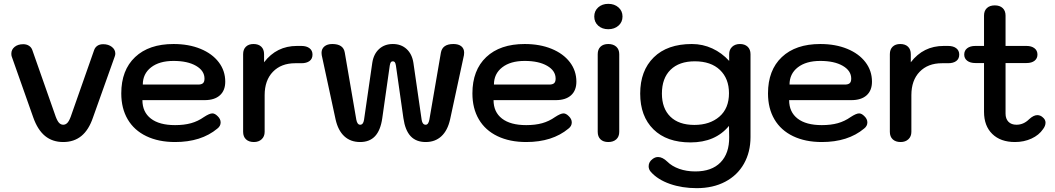

<svg xmlns="http://www.w3.org/2000/svg" viewBox="-20 -729 5489 999"><path d="M153 -118 41 -435Q39 -440 39 -450Q39 -471 56 -485Q73 -499 101 -499Q118 -499 130.5 -491Q143 -483 148 -469L265 -136Q275 -105 285 -92.5Q295 -80 309 -80Q323 -80 333 -92.5Q343 -105 353 -136L470 -469Q475 -483 487 -491Q499 -499 517 -499Q544 -499 562 -485Q580 -471 580 -450Q580 -443 577 -435L464 -118Q442 -53 403.5 -21.5Q365 10 309 10Q253 10 214.5 -21.5Q176 -53 153 -118Z M611 -243Q611 -364 683 -432Q755 -500 883 -500Q962 -500 1023 -475Q1084 -450 1118 -405.5Q1152 -361 1152 -304Q1152 -258 1124 -233Q1096 -208 1045 -208H721Q721 -146 765 -112Q809 -78 891 -78Q938 -78 974 -88Q1010 -98 1041 -120Q1070 -139 1085 -139Q1098 -139 1112 -125Q1128 -110 1128 -92Q1128 -73 1111 -60Q1027 10 891 10Q805 10 741.5 -20.5Q678 -51 644.5 -108Q611 -165 611 -243ZM1011 -289Q1028 -289 1036 -296Q1044 -303 1044 -320Q1044 -361 1000 -386.5Q956 -412 883 -412Q809 -412 766 -378.5Q723 -345 723 -289Z M1245 -43V-447Q1245 -472 1259.5 -486Q1274 -500 1299 -500Q1325 -500 1339.5 -486Q1354 -472 1354 -447V-405Q1419 -490 1525 -490H1548Q1575 -490 1590.5 -478Q1606 -466 1606 -445Q1606 -423 1590.5 -411.5Q1575 -400 1548 -400H1516Q1443 -400 1400 -355.5Q1357 -311 1357 -234V-43Q1357 -19 1341.5 -4.5Q1326 10 1301 10Q1275 10 1260 -4Q1245 -18 1245 -43Z M1726 -108 1654 -442Q1653 -446 1653 -454Q1653 -475 1668 -487.5Q1683 -500 1709 -500Q1767 -500 1774 -455L1834 -106Q1839 -80 1854 -80Q1870 -80 1874 -105L1917 -402Q1924 -448 1952.5 -474Q1981 -500 2024 -500Q2067 -500 2095.5 -474Q2124 -448 2131 -402L2174 -105Q2178 -80 2195 -80Q2209 -80 2214 -106L2274 -455Q2282 -500 2339 -500Q2366 -500 2380.5 -488Q2395 -476 2395 -455Q2395 -446 2394 -442L2322 -108Q2309 -50 2276.5 -20Q2244 10 2195 10Q2145 10 2116.5 -20.5Q2088 -51 2079 -114L2040 -388Q2038 -400 2034.5 -405Q2031 -410 2024 -410Q2017 -410 2013.5 -405Q2010 -400 2008 -388L1969 -114Q1960 -51 1931.5 -20.5Q1903 10 1854 10Q1804 10 1771.5 -20Q1739 -50 1726 -108Z M2438 -243Q2438 -364 2510 -432Q2582 -500 2710 -500Q2789 -500 2850 -475Q2911 -450 2945 -405.5Q2979 -361 2979 -304Q2979 -258 2951 -233Q2923 -208 2872 -208H2548Q2548 -146 2592 -112Q2636 -78 2718 -78Q2765 -78 2801 -88Q2837 -98 2868 -120Q2897 -139 2912 -139Q2925 -139 2939 -125Q2955 -110 2955 -92Q2955 -73 2938 -60Q2854 10 2718 10Q2632 10 2568.5 -20.5Q2505 -51 2471.5 -108Q2438 -165 2438 -243ZM2838 -289Q2855 -289 2863 -296Q2871 -303 2871 -320Q2871 -361 2827 -386.5Q2783 -412 2710 -412Q2636 -412 2593 -378.5Q2550 -345 2550 -289Z M3072 -643Q3072 -672 3092.5 -690.5Q3113 -709 3145 -709Q3177 -709 3198 -690.5Q3219 -672 3219 -643Q3219 -614 3198 -595.5Q3177 -577 3145 -577Q3113 -577 3092.5 -595.5Q3072 -614 3072 -643ZM3090 -43V-447Q3090 -472 3104.5 -486Q3119 -500 3145 -500Q3171 -500 3186.5 -486Q3202 -472 3202 -447V-43Q3202 -18 3186.5 -4Q3171 10 3145 10Q3119 10 3104.5 -4Q3090 -18 3090 -43Z M3367 166Q3355 153 3355 136Q3355 113 3376 98Q3389 88 3404 88Q3427 88 3452 112Q3476 136 3514 149.5Q3552 163 3598 163Q3683 163 3729 116Q3775 69 3774 -16L3773 -74Q3702 12 3573 12Q3449 12 3380 -56Q3311 -124 3311 -242Q3311 -361 3381.5 -430.5Q3452 -500 3580 -500Q3636 -500 3686 -477Q3736 -454 3774 -412V-447Q3774 -471 3789.5 -485.5Q3805 -500 3830 -500Q3855 -500 3870 -486Q3885 -472 3885 -447V-16Q3885 62 3851 122.5Q3817 183 3753.5 216.5Q3690 250 3605 250Q3529 250 3466 228Q3403 206 3367 166ZM3773 -244Q3773 -320 3726 -365Q3679 -410 3595 -410Q3514 -410 3469 -366Q3424 -322 3424 -242Q3424 -165 3468 -122Q3512 -79 3593 -79Q3673 -79 3723 -122Q3773 -165 3773 -244Z M3976 -243Q3976 -364 4048 -432Q4120 -500 4248 -500Q4327 -500 4388 -475Q4449 -450 4483 -405.5Q4517 -361 4517 -304Q4517 -258 4489 -233Q4461 -208 4410 -208H4086Q4086 -146 4130 -112Q4174 -78 4256 -78Q4303 -78 4339 -88Q4375 -98 4406 -120Q4435 -139 4450 -139Q4463 -139 4477 -125Q4493 -110 4493 -92Q4493 -73 4476 -60Q4392 10 4256 10Q4170 10 4106.5 -20.5Q4043 -51 4009.5 -108Q3976 -165 3976 -243ZM4376 -289Q4393 -289 4401 -296Q4409 -303 4409 -320Q4409 -361 4365 -386.5Q4321 -412 4248 -412Q4174 -412 4131 -378.5Q4088 -345 4088 -289Z M4610 -43V-447Q4610 -472 4624.5 -486Q4639 -500 4664 -500Q4690 -500 4704.5 -486Q4719 -472 4719 -447V-405Q4784 -490 4890 -490H4913Q4940 -490 4955.5 -478Q4971 -466 4971 -445Q4971 -423 4955.5 -411.5Q4940 -400 4913 -400H4881Q4808 -400 4765 -355.5Q4722 -311 4722 -234V-43Q4722 -19 4706.5 -4.5Q4691 10 4666 10Q4640 10 4625 -4Q4610 -18 4610 -43Z M5420 -91Q5420 -74 5407 -57Q5386 -26 5347 -8Q5308 10 5261 10Q5186 10 5143 -32Q5100 -74 5100 -147V-401H5055Q5028 -401 5012.5 -413Q4997 -425 4997 -445Q4997 -466 5012.5 -478Q5028 -490 5055 -490H5100V-648Q5100 -673 5115 -687Q5130 -701 5156 -701Q5182 -701 5197 -687Q5212 -673 5212 -648V-490H5321Q5347 -490 5362.5 -478Q5378 -466 5378 -445Q5378 -425 5363 -413Q5348 -401 5321 -401H5212V-138Q5212 -111 5227 -95.5Q5242 -80 5269 -80Q5306 -80 5335 -109Q5358 -130 5377 -130Q5393 -130 5405 -119Q5420 -107 5420 -91Z"/></svg>

Font: Kodchasan SemiBold
Style: Regular
Weight: 600
Version: Version 1.000; ttfautohint (v1.6)